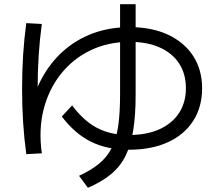

<svg xmlns="http://www.w3.org/2000/svg" viewBox="-20 -812 1040 913"><path d="M105 -79Q85 -224 85 -390Q85 -557 105 -702L179 -698Q159 -555 159 -390Q159 -351 160 -312Q161 -273 164 -236L119 -260Q135 -356 176 -434Q217 -512 279.5 -568Q342 -624 422 -653.5Q502 -683 597 -683Q702 -683 779 -647Q856 -611 898.5 -546Q941 -481 941 -392Q941 -303 898.5 -237Q856 -171 778 -135.5Q700 -100 593 -100Q489 -100 412 -138.5Q335 -177 274 -258L323 -311Q378 -237 442 -203.5Q506 -170 593 -170Q678 -170 738.5 -197.5Q799 -225 831.5 -275Q864 -325 864 -392Q864 -461 831.5 -510.5Q799 -560 739 -586.5Q679 -613 597 -613Q494 -613 410 -572.5Q326 -532 268.5 -459Q211 -386 187 -290Q163 -194 179 -83ZM356 24Q414 -3 451.5 -34Q489 -65 511 -108Q533 -151 542 -212.5Q551 -274 551 -362V-792H625V-362Q625 -264 613.5 -192.5Q602 -121 576.5 -70Q551 -19 507 17Q463 53 398 81Z"/></svg>

Font: M PLUS 2 Thin
Style: Regular
Weight: 400
Version: Version 1.001